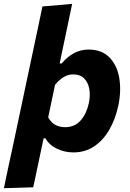

<svg xmlns="http://www.w3.org/2000/svg" viewBox="-53 -766 666 982"><path d="M-33 196.5Q-22 143 -10.8 90.5Q0.5 38 14 -24L113.5 -493.5Q126.5 -554.5 139 -613.5Q151.5 -672.5 164 -733L316 -746Q303.5 -686.5 290.5 -624.2Q277.5 -562 263 -493.5L252 -441.5H263Q289 -474 323.8 -493.2Q358.5 -512.5 400 -512.5Q467 -512.5 506.2 -472.8Q545.5 -433 556.8 -368Q568 -303 552.5 -227.5Q537.5 -156.5 506 -102.2Q474.5 -48 428.2 -17.2Q382 13.5 323 13.5Q278 13.5 238.8 -5Q199.5 -23.5 179.5 -58.5H170L161 -16Q149 40 138.8 89.2Q128.5 138.5 117 192ZM280 -115.5Q330 -115.5 360.2 -150.8Q390.5 -186 401.5 -239Q409.5 -277 403.8 -310.5Q398 -344 377.5 -364.8Q357 -385.5 321.5 -385.5Q295 -385.5 271.8 -371.2Q248.5 -357 228.5 -332L193.5 -166Q220.5 -115.5 280 -115.5Z"/></svg>

Font: Commissioner
Style: Bold Italic
Weight: 700
Italic angle: -12°
Designer: Kostas Bartsokas
Foundry: Kostas Bartsokas
Version: Version 1.000; ttfautohint (v1.8.3)